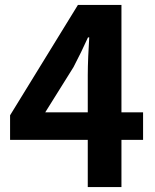

<svg xmlns="http://www.w3.org/2000/svg" viewBox="-20 -761 630 781"><path d="M337 0H474V-192H562V-304H474V-741H297L21 -292V-192H337ZM337 -304H164L279 -488C300 -528 320 -569 338 -609H343C340 -565 337 -498 337 -455Z"/></svg>

Font: Noto Sans JP
Style: Bold
Weight: 700
Designer: Ryoko NISHIZUKA 西塚涼子 (kana, bopomofo & ideographs); Paul D. Hunt (Latin, Greek & Cyrillic); Sandoll Communications 산돌커뮤니
Foundry: Adobe
Version: Version 2.004;hotconv 1.0.118;makeotfexe 2.5.65603